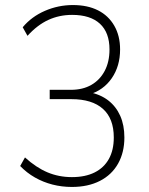

<svg xmlns="http://www.w3.org/2000/svg" viewBox="-20 -733 589 761"><path d="M265 8Q225 8 188 -1.5Q151 -11 118.5 -29.5Q86 -48 60 -75L79 -109Q123 -69 168 -50Q213 -31 265 -31Q318 -31 355 -49.5Q392 -68 411.5 -103Q431 -138 431 -188Q431 -263 388 -301.5Q345 -340 263 -340H177V-377H261Q308 -377 342 -396.5Q376 -416 395 -452Q414 -488 414 -537Q414 -604 376 -639Q338 -674 266 -674Q215 -674 171.5 -654Q128 -634 89 -591L70 -625Q105 -667 158 -690Q211 -713 269 -713Q327 -713 368.5 -692Q410 -671 433 -631Q456 -591 456 -537Q456 -471 423 -423Q390 -375 332 -358V-368Q378 -359 409 -335Q440 -311 456.5 -274Q473 -237 473 -188Q473 -129 448 -84.5Q423 -40 376 -16Q329 8 265 8Z"/></svg>

Font: Nunito Sans 12pt ExtraLight SemiCondensed
Style: Regular
Weight: 200
Width: 4
Version: Version 3.101;gftools[0.9.27]